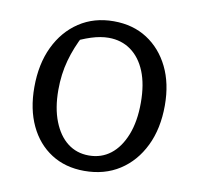

<svg xmlns="http://www.w3.org/2000/svg" viewBox="-63 -563 660 637"><g transform="rotate(10 267.0 -244.0)"><path d="M260 9Q196 9 148.5 -21.5Q101 -52 75 -107Q49 -162 49 -236Q49 -314 77 -372.5Q105 -431 155 -464Q205 -497 271 -497Q336 -497 384 -466Q432 -435 459 -380Q486 -325 486 -251Q486 -173 457.5 -114.5Q429 -56 378.5 -23.5Q328 9 260 9ZM266 -44Q308 -44 339 -68Q370 -92 388 -137.5Q406 -183 406 -246Q406 -308 388.5 -351Q371 -394 339 -417Q307 -440 264 -440Q237 -440 205.5 -430Q174 -420 136 -400L179 -433Q155 -388 142 -341Q129 -294 129 -241Q129 -180 146.5 -135.5Q164 -91 194.5 -67.5Q225 -44 266 -44Z"/></g></svg>

Font: Piazzolla Thin
Style: Regular
Weight: 400
Version: Version 2.001